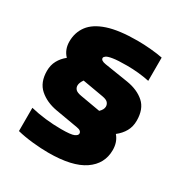

<svg xmlns="http://www.w3.org/2000/svg" viewBox="-175 -884 984 1030"><g transform="rotate(30 317.0 -369.0)"><path d="M266.5 11Q222.5 11 169.8 5.5Q117 0 73 -11V-155Q118 -144 166.5 -138.5Q215 -133 263 -133Q324.5 -133 342.8 -141.5Q361 -150 361 -161Q361 -179.5 332 -184L193 -208Q127 -219.5 84.2 -257.2Q41.5 -295 41.5 -366Q41.5 -402 56.8 -430Q72 -458 99 -479.5Q67 -513 67 -562.5Q67 -619 98.5 -661Q130 -703 199.2 -726Q268.5 -749 382.5 -749Q422 -749 464 -745.2Q506 -741.5 539 -735V-591Q472 -605 400 -605Q342 -605 313.2 -600.2Q284.5 -595.5 275 -588.5Q265.5 -581.5 265.5 -575Q265.5 -559 296.5 -554L443 -531Q510.5 -520 551.5 -483.5Q592.5 -447 592.5 -375Q592.5 -337.5 576.2 -308.8Q560 -280 531 -257.5Q560 -224 560 -174Q560 -88.5 487.2 -38.8Q414.5 11 266.5 11ZM267.5 -341.5 391.5 -320Q411.5 -339 411.5 -357.5Q411.5 -371 402.5 -381.5Q393.5 -392 367.5 -396.5L238 -419Q222.5 -397 222.5 -380Q222.5 -366 232 -356Q241.5 -346 267.5 -341.5Z"/></g></svg>

Font: Encode Sans Semi Expanded Black
Style: Regular
Weight: 900
Width: 6
Designer: Multiple Designers
Foundry: Impallari Type
Version: Version 3.000; ttfautohint (v1.8.3) -l 8 -r 50 -G 200 -x 14 